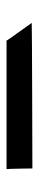

<svg xmlns="http://www.w3.org/2000/svg" viewBox="214 -242 119 587"><g transform="rotate(90 273.5 51.5)"><path d="M50 14C50 15 106 91 104 91H497C496 91 495 12 495 12C495 12 50 13 50 14Z"/></g></svg>

Font: Getaway
Style: Regular
Weight: 400
Version: Version 0.1